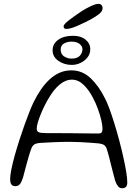

<svg xmlns="http://www.w3.org/2000/svg" viewBox="-20 -982 731 1022"><path d="M629.5 20Q617 20 608.5 9.8Q600 -0.5 593.5 -18.5Q589 -35 582.8 -58.5Q576.5 -82 570.5 -106.8Q564.5 -131.5 559 -152.5Q553.5 -173.5 549.5 -185.5Q544.5 -202 535 -209.2Q525.5 -216.5 502 -219Q490.5 -220 464.5 -222Q438.5 -224 407.8 -225.5Q377 -227 350 -227Q310 -227 268.5 -225.2Q227 -223.5 198 -221.5Q173.5 -220 162.8 -213.2Q152 -206.5 145.5 -188Q139 -170.5 131.8 -145.2Q124.5 -120 117 -92.2Q109.5 -64.5 103 -38.5Q95 -13 86 -2Q77 9 61.5 9Q52.5 9 46.2 5.2Q40 1.5 37 -7Q34 -15.5 34 -29Q34 -48.5 40.5 -80.8Q47 -113 58 -152.8Q69 -192.5 82.5 -234.5Q96 -276.5 110.2 -316.2Q124.5 -356 137.2 -388Q150 -420 159 -438.5Q176.5 -474 197.2 -504.5Q218 -535 242.8 -558.2Q267.5 -581.5 296.5 -594.5Q325.5 -607.5 359.5 -607.5Q418.5 -607.5 462.2 -566Q506 -524.5 538.5 -459Q549.5 -439 562.2 -404Q575 -369 588.5 -325.8Q602 -282.5 614.2 -236.5Q626.5 -190.5 636.2 -146.8Q646 -103 651.8 -67.5Q657.5 -32 657.5 -10Q657.5 6 650.2 13Q643 20 629.5 20ZM506 -271.5Q517.5 -272 521.5 -278Q525.5 -284 525.5 -297.5Q525.5 -315.5 519 -343.2Q512.5 -371 501 -402.5Q489.5 -434 474.5 -462Q453.5 -503 425 -530.5Q396.5 -558 363 -558Q329 -558 297.8 -532Q266.5 -506 241.5 -463Q230.5 -445.5 219 -422.8Q207.5 -400 197.8 -376.2Q188 -352.5 181.8 -331.8Q175.5 -311 175.5 -297Q175.5 -283.5 185.8 -278.5Q196 -273.5 226 -273.5Q300.5 -273.5 354.2 -273Q408 -272.5 445.2 -271.8Q482.5 -271 506 -271.5ZM362 -636.5Q322 -636.5 291 -658Q260 -679.5 260 -714Q260 -748.5 289.5 -770Q319 -791.5 369 -791.5Q410.5 -791.5 435.5 -771Q460.5 -750.5 460.5 -720Q460.5 -695.5 446.2 -677Q432 -658.5 409.2 -647.5Q386.5 -636.5 362 -636.5ZM360.5 -670Q391.5 -670 405.2 -685.5Q419 -701 419 -720.5Q419 -735 404 -747.8Q389 -760.5 360 -760.5Q339.5 -760.5 321.2 -750.8Q303 -741 303 -718.5Q303 -693.5 321.2 -681.8Q339.5 -670 360.5 -670ZM333.5 -828Q326.5 -828 322.5 -831.2Q318.5 -834.5 318.5 -842Q318.5 -852 345 -872.8Q371.5 -893.5 412.5 -921Q438 -937.5 463.8 -949.5Q489.5 -961.5 503.5 -961.5Q513.5 -961.5 519.8 -955.5Q526 -949.5 526 -938.5Q526 -923.5 510.8 -910.2Q495.5 -897 464.5 -879.5Q428 -860 390.8 -844Q353.5 -828 333.5 -828Z"/></svg>

Font: Gluten ExtraLight
Style: Regular
Weight: 250
Designer: Tyler Finck
Foundry: Etcetera Type Company
Version: Version 1.300